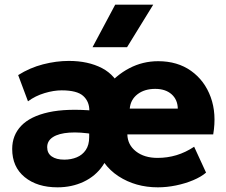

<svg xmlns="http://www.w3.org/2000/svg" viewBox="-20 -787 966 822"><path d="M226.2 15Q139.1 15 85.7 -28.7Q32.2 -72.4 32.2 -149.2Q32.2 -208.1 71 -248.6Q109.8 -289.1 188.1 -306.4Q266.4 -323.6 385.2 -312.8L385 -211.8Q322.4 -222.5 276.9 -219.2Q231.4 -216 206.7 -200.1Q182 -184.2 182 -156.8Q182 -130.9 201.5 -117.2Q221 -103.5 255.2 -103.5Q284.6 -103.5 308.8 -113.6Q332.9 -123.6 347.3 -144.9Q361.8 -166.2 361.8 -199.5L362.5 -313.8Q362.5 -352.6 336.1 -376.4Q309.6 -400.2 243.8 -400.2Q210.2 -400.2 170.7 -388.4Q131.1 -376.5 99.8 -353.2L57.8 -465.5Q107.5 -496.9 164.2 -511.6Q221 -526.2 274.8 -526.2Q357.2 -526.2 416.6 -495.4Q476 -464.5 502 -396.2L432 -409.5Q476.2 -465 533.8 -495Q591.2 -525 657.2 -525Q739.8 -525 798 -483.6Q856.2 -442.1 882.1 -371.1Q907.9 -300.1 892.8 -211.5H525.2Q526.4 -166.8 562.1 -138.9Q597.9 -111 654.5 -111Q696.8 -111 735.6 -122.7Q774.4 -134.4 811.2 -158.8L862.2 -48Q841 -29.8 807.2 -15.6Q773.5 -1.4 733.9 6.8Q694.4 15 655.8 15Q560.4 15 487.2 -32.6Q414.1 -80.2 385.2 -173.8L452.5 -186.5Q450.8 -123 420 -78Q389.2 -33 338.4 -9Q287.6 15 226.2 15ZM535.5 -322H741.2Q740.4 -360.6 714.4 -383.6Q688.4 -406.5 644.5 -406.5Q598.6 -406.5 568.8 -383.6Q538.9 -360.6 535.5 -322ZM376.2 -585 473.2 -767H636L524 -585Z"/></svg>

Font: Geologica Thin
Style: Regular
Weight: 100
Version: Version 1.010;gftools[0.9.28]